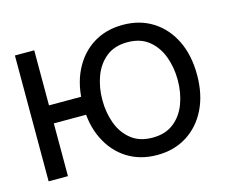

<svg xmlns="http://www.w3.org/2000/svg" viewBox="-84 -673 979 804"><g transform="rotate(-15 406.0 -271.0)"><path d="M338.1 -306.8V-228.7H49.7V-306.8ZM120.7 -545.5V0H36.9V-545.5ZM258.5 -269.9Q258.5 -355.1 289.6 -418.7Q320.7 -482.2 376.2 -517.4Q431.8 -552.6 505.7 -552.6Q579.5 -552.6 635.1 -517.4Q690.7 -482.2 721.8 -418.7Q752.8 -355.1 752.8 -269.9Q752.8 -185.4 721.8 -122.2Q690.7 -58.9 635.1 -23.8Q579.5 11.4 505.7 11.4Q431.8 11.4 376.2 -23.8Q320.7 -58.9 289.6 -122.2Q258.5 -185.4 258.5 -269.9ZM669 -269.9Q669 -324.6 651.6 -371.8Q634.2 -419 598 -448.2Q561.8 -477.3 505.7 -477.3Q449.6 -477.3 413.4 -448.2Q377.1 -419 359.7 -371.8Q342.3 -324.6 342.3 -269.9Q342.3 -215.2 359.7 -168.3Q377.1 -121.4 413.4 -92.7Q449.6 -63.9 505.7 -63.9Q561.8 -63.9 598 -92.7Q634.2 -121.4 651.6 -168.3Q669 -215.2 669 -269.9Z"/></g></svg>

Font: DeltaSans
Style: Regular
Weight: 400
Designer: Rasmus Andersson
Foundry: rsms
Version: Version 3.012